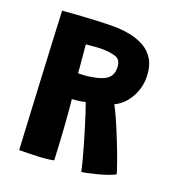

<svg xmlns="http://www.w3.org/2000/svg" viewBox="-125 -763 797 875"><g transform="rotate(20 273.5 -325.5)"><path d="M65.5 12.5Q62.5 -43.5 58.2 -125Q54 -206.5 49.2 -299.2Q44.5 -392 40 -483.5Q35.5 -575 32 -651.5Q58 -654 102.5 -657Q147 -660 194.8 -662.2Q242.5 -664.5 278 -664.5Q316.5 -664.5 355.2 -657.2Q394 -650 426.2 -632Q458.5 -614 478 -580.8Q497.5 -547.5 497.5 -495Q497.5 -443.5 471.2 -398Q445 -352.5 401.5 -332Q416 -305.5 433.8 -264.8Q451.5 -224 469.2 -179.5Q487 -135 500.8 -96.5Q514.5 -58 521 -36Q506.5 -27 482 -19Q457.5 -11 432.2 -4.5Q407 2 388 5.8Q369 9.5 365.5 9.5Q361.5 -10.5 353 -43Q344.5 -75.5 333.5 -113.5Q322.5 -151.5 311.2 -188.2Q300 -225 290.5 -254Q281 -283 275.5 -297Q258 -292.5 240.8 -290.5Q223.5 -288.5 211.5 -288Q213.5 -273.5 216.5 -236.8Q219.5 -200 222.8 -154.5Q226 -109 228.2 -66.5Q230.5 -24 231.5 2Q201.5 8.5 153.5 10.5Q105.5 12.5 65.5 12.5ZM198 -408Q213 -408 229.5 -409.2Q246 -410.5 268.5 -414.5Q317 -423 337.2 -441Q357.5 -459 357.5 -490.5Q357.5 -531 330.2 -540.2Q303 -549.5 260 -549.5Q244 -549.5 219.2 -547.2Q194.5 -545 186 -544Q187.5 -529.5 190 -501.8Q192.5 -474 194.8 -447Q197 -420 198 -408Z"/></g></svg>

Font: Grandstander
Style: Bold
Weight: 700
Designer: Tyler Finck
Foundry: Etcetera Type Co
Version: Version 1.200; ttfautohint (v1.8.3)